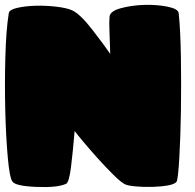

<svg xmlns="http://www.w3.org/2000/svg" viewBox="-20 -770 802 790"><path d="M707.5 -24.4Q701.7 -12.7 672.4 -7.3Q643.1 -2 607.7 -1Q572.3 0 539.8 -2.9Q507.3 -5.9 495.6 -11.2Q479 -18.6 447.3 -50Q415.5 -81.5 382.3 -118.4Q349.1 -155.3 321.8 -188Q294.4 -220.7 287.1 -231Q279.8 -144 272 -81.8Q264.2 -19.5 252 -13.7Q215.8 2.9 127.7 -1Q39.6 -4.9 30.3 -24.4Q19.5 -39.1 12 -122.6Q4.4 -206.1 1.7 -314.5Q-1 -422.9 2 -534.2Q4.9 -645.5 16.1 -715.8Q18.1 -730 50.5 -737.5Q83 -745.1 125.2 -746.3Q167.5 -747.6 210.2 -742.7Q252.9 -737.8 275.9 -728Q309.6 -712.9 360.1 -647.5Q410.6 -582 433.6 -548.3Q432.1 -600.6 430.4 -640.9Q428.7 -681.2 430.7 -700.2Q431.6 -723.6 475.6 -735.8Q519.5 -748 572 -749.8Q624.5 -751.5 668.7 -742.7Q712.9 -733.9 715.3 -715.8Q722.7 -644 724.4 -532.2Q726.1 -420.4 724.4 -312Q722.7 -203.6 717.8 -120.8Q712.9 -38.1 707.5 -24.4Z"/></svg>

Font: ARCO
Style: Regular
Weight: 700
Designer: Rafael Olivo Díaz, Denis Ignatov
Foundry: Rafael Olivo Díaz
Version: Version 1.10 March 1, 2019